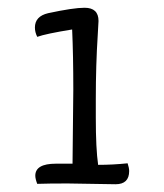

<svg xmlns="http://www.w3.org/2000/svg" viewBox="-20 -693 423 495"><path d="M167 -271 169 -462Q169 -550 166 -617Q98 -606 76 -598Q70 -610 70 -622Q70 -651 104 -659Q169 -673 198 -673Q234 -673 234 -639Q234 -634 232 -603Q227 -526 227 -437V-390Q227 -309 233 -268Q271 -268 309 -272Q313 -260 313 -252Q313 -218 278 -218L154 -220Q104 -220 76 -219Q71 -232 71 -240Q71 -271 124 -271Z"/></svg>

Font: Overlock
Style: Regular
Weight: 400
Designer: Dario Muhafara
Foundry: Dario Manuel Muhafara
Version: Version 1.002